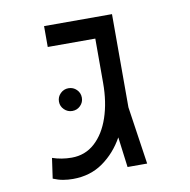

<svg xmlns="http://www.w3.org/2000/svg" viewBox="-70 -656 727 734"><g transform="rotate(-10 293.0 -288.5)"><path d="M155.8 8.8Q136.2 8.8 117.7 5.6Q99.1 2.4 79.1 -5.9L90.3 -84.5Q126 -72.3 165 -72.3Q217.3 -72.3 254.9 -106.2Q292.5 -140.1 312.5 -199.2Q332.5 -258.3 332.5 -332.5V-504.9H147.9V-585.9H411.6V-224.1L444.8 0H368.7L353.5 -117.7Q322.3 -61.5 272.7 -26.4Q223.1 8.8 155.8 8.8ZM198.2 -247.6Q180.2 -247.6 167 -260.5Q153.8 -273.4 153.8 -291.5Q153.8 -310.1 167 -323Q180.2 -335.9 198.2 -335.9Q216.8 -335.9 229.7 -323Q242.7 -310.1 242.7 -291.5Q242.7 -273.4 229.7 -260.5Q216.8 -247.6 198.2 -247.6Z"/></g></svg>

Font: Cascadia Code NF SemiLight
Style: Regular
Weight: 350
Monospace: yes
Designer: Aaron Bell
Foundry: Saja Typeworks
Version: Version 2404.023; ttfautohint (v1.8.4)